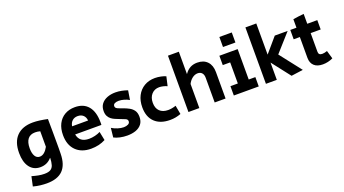

<svg xmlns="http://www.w3.org/2000/svg" viewBox="-67 -1421 4188 2338"><g transform="rotate(-20 2027.0 -252.0)"><path d="M232 227Q196 227 150.5 222Q105 217 58 204L85 80Q126 92 166 100Q206 108 245 108Q297 108 324.5 91.5Q352 75 363 40Q374 5 376 -51H373Q316 15 227 15Q139 15 89.5 -51.5Q40 -118 40 -236Q40 -379 114 -454Q188 -529 324 -529Q365 -529 413 -522.5Q461 -516 512 -505Q513 -428 513.5 -350Q514 -272 514 -195Q514 -160 514 -125Q514 -90 513 -55Q511 87 442 157Q373 227 232 227ZM264 -108Q296 -108 323.5 -131.5Q351 -155 373 -196V-397Q340 -406 309 -406Q245 -406 213 -365Q181 -324 181 -246Q181 -181 202.5 -144.5Q224 -108 264 -108Z M885 15Q761 15 689 -57Q617 -129 617 -257Q617 -341 648 -402Q679 -463 735.5 -496Q792 -529 868 -529Q980 -529 1040 -457Q1100 -385 1100 -249Q1100 -240 1100 -231.5Q1100 -223 1099 -215H759Q779 -107 902 -107Q940 -107 979.5 -116.5Q1019 -126 1049 -142L1072 -29Q989 15 885 15ZM758 -321H965Q962 -364 935 -389.5Q908 -415 863 -415Q820 -415 792.5 -390Q765 -365 758 -321Z M1354 15Q1305 15 1259.5 5Q1214 -5 1182 -22L1195 -142Q1229 -121 1270 -108Q1311 -95 1347 -95Q1379 -95 1403 -107Q1427 -119 1427 -144Q1427 -168 1401.5 -179Q1376 -190 1323 -210Q1303 -218 1278.5 -228Q1254 -238 1232 -254.5Q1210 -271 1196 -297.5Q1182 -324 1182 -364Q1182 -418 1209.5 -454.5Q1237 -491 1285 -510Q1333 -529 1393 -529Q1434 -529 1473.5 -521Q1513 -513 1549 -500L1530 -381Q1501 -398 1464.5 -408.5Q1428 -419 1396 -419Q1365 -419 1344.5 -408.5Q1324 -398 1324 -376Q1324 -358 1338 -347.5Q1352 -337 1376 -329.5Q1400 -322 1429 -310Q1458 -299 1490.5 -282Q1523 -265 1546 -234Q1569 -203 1569 -149Q1569 -92 1540.5 -55.5Q1512 -19 1463.5 -2Q1415 15 1354 15Z M1909 15Q1781 15 1710.5 -53Q1640 -121 1640 -245Q1640 -330 1673 -394Q1706 -458 1766 -493.5Q1826 -529 1905 -529Q1943 -529 1983 -520.5Q2023 -512 2045 -501L2018 -382Q1995 -393 1967 -399.5Q1939 -406 1916 -406Q1855 -406 1817 -364Q1779 -322 1779 -253Q1779 -183 1818 -145Q1857 -107 1927 -107Q1974 -107 2028 -125L2049 -11Q2015 2 1980.5 8.5Q1946 15 1909 15Z M2149 0V-730H2290V-440Q2322 -487 2362 -508Q2402 -529 2453 -529Q2536 -529 2583 -479.5Q2630 -430 2630 -342V0H2489V-320Q2489 -361 2469 -383Q2449 -405 2415 -405Q2377 -405 2343.5 -379Q2310 -353 2290 -312V0Z M2815 -600V-730H2976V-600ZM2737 0V-121H2833V-394H2737V-515H2974V-121H3060V0Z M3480 15 3294 -224V0H3153V-731H3294V-327L3455 -515H3622L3416 -284L3633 -6Z M3887 15Q3815 15 3775.5 -21.5Q3736 -58 3736 -125V-394H3656V-515H3736V-625Q3808 -637 3876 -643V-515H4006V-394H3876V-151Q3876 -108 3924 -108Q3952 -108 3988 -121L4019 -15Q3955 15 3887 15Z"/></g></svg>

Font: Secular One
Style: Regular
Weight: 400
Designer: Michal Sahar
Foundry: Hagilda
Version: Version 1.002; ttfautohint (v1.8.4.7-5d5b);gftools[0.9.29]